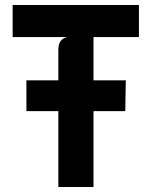

<svg xmlns="http://www.w3.org/2000/svg" viewBox="-20 -747 606 767"><path d="M213 0V-546.5Q213 -570.5 222.2 -583Q231.5 -595.5 249.5 -599H30.5V-727H535V-599H353.5V0ZM85.5 -303V-426H482.5L480.5 -303Z"/></svg>

Font: Spline Sans SemiBold
Style: Regular
Weight: 600
Designer: Eben Sorkin, Mirko Velimirovic
Foundry: Sorkin Type
Version: Version 1.000; ttfautohint (v1.8.3)